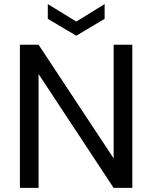

<svg xmlns="http://www.w3.org/2000/svg" viewBox="-20 -916 743 936"><path d="M625 -698V0H534L168 -555V0H77V-698H168L534 -144V-698ZM490 -896V-824L352 -742L213 -824V-896L352 -811Z"/></svg>

Font: Poppins
Style: Regular
Weight: 400
Designer: Ninad Kale (Devanagari), Jonny Pinhorn (Latin)
Version: Version 5.002